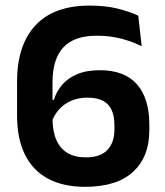

<svg xmlns="http://www.w3.org/2000/svg" viewBox="-20 -672 606 704"><path d="M291.5 13Q212 13 156.2 -16.8Q100.5 -46.5 71.5 -105Q42.5 -163.5 42.5 -249.5V-372.5Q42.5 -506 109.8 -578.8Q177 -651.5 308.5 -651.5Q368 -651.5 412.2 -640.2Q456.5 -629 487 -614.5L499.5 -502.5Q477.5 -513.5 452.8 -522Q428 -530.5 398.8 -535.8Q369.5 -541 333.5 -541Q252 -541 212.2 -498.2Q172.5 -455.5 172.5 -369V-241.5Q172.5 -192 186.2 -159.8Q200 -127.5 227.2 -111.2Q254.5 -95 294.5 -95Q348.5 -95 374 -122.5Q399.5 -150 399.5 -195.5V-214Q399.5 -245 390 -267.2Q380.5 -289.5 358.8 -301.8Q337 -314 300 -314Q268.5 -314 242.2 -303Q216 -292 197.2 -271.5Q178.5 -251 168.5 -222.5L156 -306H177.5Q187 -336.5 207.8 -361Q228.5 -385.5 262.8 -400Q297 -414.5 346 -414.5Q437 -414.5 482.2 -362.8Q527.5 -311 527.5 -216.5V-194Q527.5 -97 468 -42Q408.5 13 291.5 13Z"/></svg>

Font: Anek Gujarati Medium SemiBold
Style: Regular
Weight: 600
Version: Version 1.003